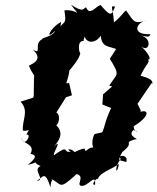

<svg xmlns="http://www.w3.org/2000/svg" viewBox="-20 -763 666 814"><path d="M577 -294 563 -323 623 -411 625 -407C634 -430 582 -439 576 -442C612 -520 630 -490 577 -537C612 -490 639 -509 578 -567C615 -535 631 -610 565 -614C612 -608 610 -602 618 -618C533 -614 559 -672 603 -676C547 -662 551 -668 517 -715C514 -728 501 -698 463 -668C460 -731 443 -740 468 -735C451 -692 447 -696 406 -742C383 -733 360 -695 345 -732C333 -730 339 -705 281 -743C328 -679 309 -726 253 -719C263 -656 253 -678 225 -637C234 -617 234 -639 239 -670C189 -643 170 -587 214 -633C202 -605 155 -604 159 -597C120 -577 161 -528 119 -553C175 -502 95 -487 103 -483C122 -438 127 -455 124 -426L123 -357L121 -349L67 -332C105 -292 73 -256 77 -209C123 -203 121 -251 92 -193C119 -194 80 -134 72 -178C67 -156 134 -154 109 -111C122 -107 149 -105 98 -64C157 -78 107 -80 152 -59C114 -43 178 1 135 4C162 -9 169 -46 194 31C197 -12 207 10 198 -4C245 19 227 45 305 -25C340 -16 306 16 321 24C350 35 388 -36 383 20C359 24 400 -22 395 1C393 -29 463 -49 484 -68C476 -14 460 -49 492 -89C472 -107 528 -110 515 -76C487 -86 474 -76 499 -119C556 -163 497 -155 552 -172C581 -172 515 -183 546 -212C583 -196 545 -201 547 -228C611 -266 616 -301 575 -289ZM305 -104C290 -139 253 -133 280 -120C242 -113 279 -155 209 -105C202 -112 248 -179 209 -142C265 -204 220 -228 205 -245C217 -201 246 -271 219 -286L260 -351L285 -359L273 -411L261 -410C286 -483 268 -493 270 -459C318 -515 319 -531 321 -540C318 -527 301 -596 338 -589C326 -590 345 -603 340 -628C329 -580 386 -568 412 -620C386 -586 433 -641 407 -622C407 -556 445 -570 479 -552C483 -574 468 -551 452 -522C467 -555 446 -509 445 -515C493 -437 475 -454 443 -399L456 -397L417 -363L414 -320L451 -305C418 -234 428 -224 404 -184C455 -226 449 -207 382 -195C371 -187 358 -113 404 -132C347 -153 350 -110 339 -128C339 -127 351 -145 294 -117Z"/></svg>

Font: Asimov Aggro
Style: It
Weight: 500
Designer: Google
Version: Version 2.000980; 2014